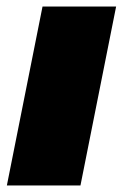

<svg xmlns="http://www.w3.org/2000/svg" viewBox="-20 -567 376 587"><path d="M335 -547 226 0H1L110 -547Z"/></svg>

Font: Gontserrat Black
Style: Italic
Weight: 900
Italic angle: -11.3°
Designer: Julieta Ulanovsky
Foundry: Julieta Ulanovsky
Version: Version 6.001